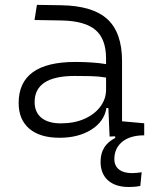

<svg xmlns="http://www.w3.org/2000/svg" viewBox="-20 -542 626 769"><path d="M496.6 207Q442.4 207 412.6 180.4Q382.8 153.8 382.8 105.5Q382.8 40 441.4 10.7V3.9L418.9 4.9L414.1 -109.4H406.2Q397.5 -55.2 345.7 -22.7Q293.9 9.8 218.3 9.8Q140.1 9.8 97.4 -26.6Q54.7 -63 54.7 -129.4Q54.7 -293.9 281.7 -293.9Q316.4 -293.9 347.9 -291.7Q379.4 -289.6 404.8 -285.2V-307.1Q404.8 -386.2 362.3 -422.1Q319.8 -458 228 -460L118.2 -461.9L127.9 -522.5L224.6 -521Q351.6 -519 410.2 -465.1Q468.8 -411.1 468.8 -297.4V-56.2L557.6 -48.3V0L541.5 0.5Q492.2 4.4 465.1 29.8Q438 55.2 438 95.2Q438 122.1 456.5 136.7Q475.1 151.4 509.3 151.4Q517.6 151.4 527.3 150.4Q537.1 149.4 547.4 147.9L542 202.6Q530.3 205.1 518.3 206.1Q506.3 207 496.6 207ZM404.8 -231.4Q376 -236.3 343 -237.1Q310.1 -237.8 279.8 -237.8Q118.7 -237.8 118.7 -133.3Q118.7 -92.3 146 -70.1Q173.3 -47.9 223.6 -47.9Q277.8 -47.9 318.6 -66.2Q359.4 -84.5 382.1 -115.2Q404.8 -146 404.8 -182.6Z"/></svg>

Font: CaskaydiaCove NFP Light
Style: Regular
Weight: 300
Designer: Aaron Bell
Foundry: Saja Typeworks
Version: Version 2111.001; VTT 6.35;Nerd Fonts 3.1.1